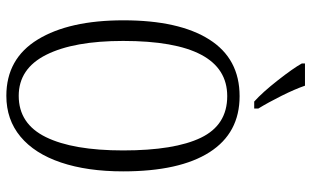

<svg xmlns="http://www.w3.org/2000/svg" viewBox="-208 -763 981 605"><g transform="rotate(90 282.5 -460.5)"><path d="M44 -359Q44 -534 104.5 -629.5Q165 -725 283 -725Q399 -725 459.5 -630.5Q520 -536 520 -358Q520 -245 492 -162Q464 -79 410.5 -34.5Q357 10 282 10Q165 10 104.5 -89Q44 -188 44 -359ZM454 -358Q454 -520 414 -603Q374 -686 283 -686Q109 -686 109 -358Q109 -203 152.5 -116Q196 -29 282 -29Q370 -29 412 -114.5Q454 -200 454 -358ZM180 -921V-931H250Q261 -899 282 -857Q303 -815 322 -784V-771H300Q271 -797 233 -845.5Q195 -894 180 -921Z"/></g></svg>

Font: Noto Serif CondLight
Style: Regular
Weight: 300
Width: 3
Designer: Monotype Design Team
Foundry: Monotype Imaging Inc.
Version: Version 1.001